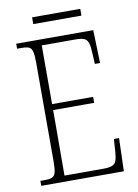

<svg xmlns="http://www.w3.org/2000/svg" viewBox="-91 -889 683 950"><g transform="rotate(-10 250.0 -414.5)"><path d="M38 0V-25H61Q85 -25 97.5 -30.5Q110 -36 114.5 -54Q119 -72 119 -108V-605Q119 -642 114.5 -660Q110 -678 97.5 -683.5Q85 -689 61 -689H38V-714H425L430 -548H404L401 -601Q400 -635 394.5 -653Q389 -671 374.5 -677.5Q360 -684 329 -684H161V-389H367V-359H161L160 -30H356Q386 -30 400.5 -36.5Q415 -43 420.5 -58.5Q426 -74 428 -102L432 -166H458L453 0ZM138 -795V-829H380V-795Z"/></g></svg>

Font: Noto Serif Sinhala Condensed ExtraLight
Style: Regular
Weight: 200
Width: 3
Designer: Jelle Bosma - Monotype Design Team
Foundry: Monotype Imaging Inc.
Version: Version 2.007; ttfautohint (v1.8.4.7-5d5b)